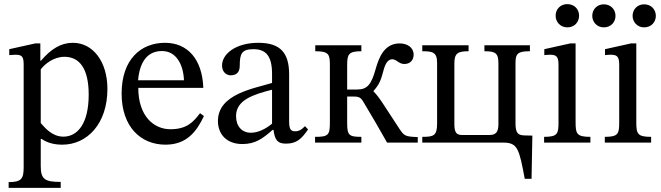

<svg xmlns="http://www.w3.org/2000/svg" viewBox="-20 -693 3212 933"><path d="M176 -482H151L25 -454V-425C25 -425 44 -427 57 -427C90 -427 95 -414 95 -376V119C95 175 85 192 22 192V220H275V191C197 191 178 178 178 113V-18H182C211 2 245 10 283 10C403 10 502 -91 502 -261C502 -392 433 -485 334 -485C275 -485 227 -454 179 -398H176ZM178 -356C197 -381 240 -417 293 -417C367 -417 411 -359 411 -233C411 -94 358 -29 288 -29C232 -29 197 -74 178 -95Z M952 -143C920 -101 889 -65 808 -65C728 -65 652 -128 652 -266H968C963 -406 891 -485 782 -485C665 -485 571 -405 571 -238C571 -77 664 10 784 10C887 10 935 -53 971 -129ZM651 -303C659 -396 699 -445 767 -445C838 -445 871 -377 874 -303Z M1309 -62C1315 -18 1325 5 1369 5C1420 5 1444 -16 1477 -64L1462 -80C1448 -65 1434 -55 1415 -55C1394 -55 1385 -63 1385 -104V-331C1385 -435 1344 -485 1235 -485C1126 -485 1059 -431 1059 -375C1059 -342 1081 -327 1101 -327C1129 -327 1145 -342 1145 -373C1145 -433 1155 -454 1212 -454C1272 -454 1302 -421 1302 -334V-290C1216 -263 1039 -237 1039 -105C1039 -41 1081 7 1158 7C1222 7 1258 -21 1305 -62ZM1302 -92C1268 -64 1232 -48 1199 -48C1156 -48 1127 -79 1127 -129C1127 -207 1211 -234 1302 -257Z M1736 -28C1675 -28 1667 -36 1667 -97V-224H1696C1718 -224 1732 -222 1744 -201C1783 -136 1831 -54 1861 0H2010V-27C1948 -29 1944 -33 1921 -67C1843 -185 1825 -219 1795 -249V-251C1822 -281 1831 -303 1842 -345C1853 -391 1869 -405 1886 -405C1908 -405 1917 -382 1945 -382C1974 -382 1990 -402 1990 -427C1990 -463 1959 -482 1922 -482C1847 -482 1821 -413 1805 -356C1784 -282 1765 -258 1715 -258H1667V-377C1667 -429 1674 -444 1736 -444V-473H1512V-444C1578 -444 1583 -429 1583 -377V-97C1583 -36 1575 -28 1511 -28V0H1736Z M2563 176 2567 -34 2528 -35C2498 -36 2485 -45 2485 -94V-389C2485 -434 2499 -444 2555 -444V-473H2334V-444C2388 -444 2402 -435 2402 -385V-90C2402 -49 2388 -37 2358 -37H2226C2199 -37 2188 -48 2188 -89V-386C2188 -435 2206 -444 2257 -444V-473H2032V-444C2081 -444 2104 -440 2104 -388V-93C2104 -33 2087 -28 2032 -28V0H2426C2496 0 2503 32 2530 176Z M2737 -673C2702 -673 2680 -647 2680 -617C2680 -586 2703 -560 2737 -560C2772 -560 2794 -586 2794 -617C2794 -647 2772 -673 2737 -673ZM2849 -28C2782 -28 2777 -43 2777 -101V-482H2751L2625 -454V-425C2625 -425 2636 -427 2650 -427C2679 -427 2694 -423 2694 -380V-101C2694 -44 2691 -28 2624 -28V0H2849Z M3144 -28C3077 -28 3072 -43 3072 -101V-482H3046L2920 -454V-425C2920 -425 2931 -427 2945 -427C2974 -427 2989 -423 2989 -380V-101C2989 -44 2986 -28 2919 -28V0H3144ZM2914 -672C2880 -672 2858 -646 2858 -616C2858 -586 2881 -560 2914 -560C2949 -560 2971 -586 2971 -616C2971 -646 2949 -672 2914 -672ZM3110 -672C3076 -672 3054 -646 3054 -616C3054 -586 3077 -560 3110 -560C3145 -560 3167 -586 3167 -616C3167 -646 3145 -672 3110 -672Z"/></svg>

Font: STIX Two Math
Style: Regular
Weight: 400
Designer: Ross Mills, John Hudson & Paul Hanslow, Tiro Typeworks Ltd; with portions MicroPress Inc., with additions and correction
Foundry: Tiro Typeworks Ltd
Version: Version 2.02 b142